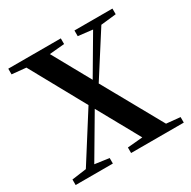

<svg xmlns="http://www.w3.org/2000/svg" viewBox="-164 -901 1054 1060"><g transform="rotate(-30 363.0 -371.0)"><path d="M624 -43.9 711.9 -35.2V0H376V-35.2L472.7 -43.9L324.2 -311.5L168.9 -47.9L259.8 -35.2V0H22.5V-35.2L115.2 -47.9L304.7 -346.7L111.3 -697.3L21.5 -706.1V-742.2H356.4V-706.1L260.7 -697.3L394.5 -456.1L535.2 -695.3L443.4 -706.1V-742.2H685.5V-706.1L587.9 -695.3L413.1 -421.9Z"/></g></svg>

Font: Bpmf Zihi Serif Bold
Style: Bold
Weight: 700
Foundry: But Ko
Version: Version 1.320